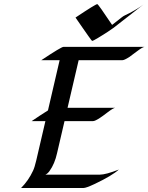

<svg xmlns="http://www.w3.org/2000/svg" viewBox="-20 -936 739 956"><path d="M185.5 -636.2Q285.2 -702.6 295.9 -702.6H699.2Q688.5 -700.7 661.6 -680.2Q634.8 -659.7 624 -652.3Q599.1 -636.2 588.9 -636.2H371.6L316.4 -399.4H553.7Q543 -397.5 516.1 -377Q489.3 -356.4 478.5 -349.6Q453.6 -333 443.4 -333H301.3L264.2 -173.8Q252.4 -120.1 226.6 -84.5Q217.3 -71.3 206.1 -66.4H477.5Q506.3 -66.4 571.8 -91.8Q538.1 -61 449.2 -19Q408.7 0 396 0H85Q121.6 -36.6 144.5 -85.9Q152.3 -102.1 160.4 -136.7Q168.5 -171.4 180.9 -224.9Q193.4 -278.3 206.1 -333H137.7Q158.2 -346.7 178.2 -360.1Q198.2 -373.5 218.8 -386.2L276.9 -636.2ZM464.4 -915.5Q469.2 -915.5 538.1 -812L587.4 -850.6Q594.2 -856 602.5 -859.9Q610.8 -863.8 624.5 -870.6Q668.9 -894 694.3 -913.6L545.4 -797.4Q526.9 -784.2 514.9 -776.6Q502.9 -769 490.7 -761.2Q478.5 -753.4 467.8 -747.1Q442.9 -732.4 440.2 -732.4Q437.5 -732.4 434.1 -737.3Q430.7 -742.2 420.7 -755.6Q410.6 -769 392.6 -795.7Q374.5 -822.3 356 -848.6Q456.1 -915.5 464.4 -915.5Z"/></svg>

Font: Fondamento
Style: Italic
Weight: 400
Italic angle: -12°
Version: Version 1.000